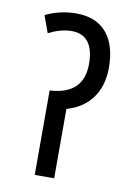

<svg xmlns="http://www.w3.org/2000/svg" viewBox="-75 -681 503 730"><g transform="rotate(10 176.0 -316.0)"><path d="M161 -632C120 -632 80 -623 42 -605L66 -539C93 -553 124 -563 155 -563C214 -563 241 -522 241 -451C241 -379 205 -331 111 -326V0H186V-268C269 -291 318 -355 318 -450C318 -559 269 -632 161 -632Z"/></g></svg>

Font: Noto Sans Devanagari ExtraCondensed
Style: Regular
Weight: 400
Width: 2
Designer: Jelle Bosma - Monotype Design Team
Foundry: Monotype Imaging Inc.
Version: Version 2.004